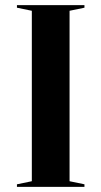

<svg xmlns="http://www.w3.org/2000/svg" viewBox="-20 -728 395 748"><path d="M309 -708V-698L251 -686V-22L309 -10V0H46V-10L104 -22V-686L46 -698V-708Z"/></svg>

Font: Kalnia Medium
Style: Regular
Weight: 500
Designer: Frida Medrano
Foundry: Frida Medrano
Version: Version 1.105